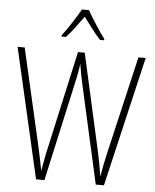

<svg xmlns="http://www.w3.org/2000/svg" viewBox="-62 -1000 851 1051"><g transform="rotate(5 364.0 -474.0)"><path d="M384 -948H345C322 -905 275 -835 247 -798V-791H271C301 -823 337 -873 364 -910C393 -872 427 -824 458 -791H481V-798C459 -827 408 -903 384 -948ZM716 -714H676L552 -181C541 -135 533 -94 525 -46C517 -97 511 -130 500 -181L381 -714H344L226 -181C218 -149 208 -95 200 -49C195 -78 186 -121 173 -181L51 -714H12L176 0H222L344 -551C352 -586 357 -611 362 -652C369 -607 374 -581 382 -545L504 0H549Z"/></g></svg>

Font: Noto Sans Tamil Condensed ExtraLight
Style: Regular
Weight: 200
Width: 3
Designer: Jelle Bosma - Monotype Design Team
Foundry: Monotype Imaging Inc.
Version: Version 2.004